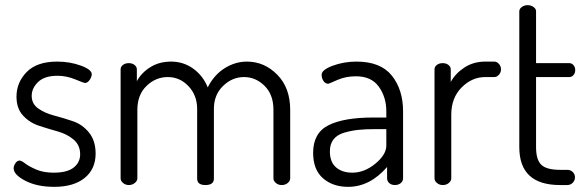

<svg xmlns="http://www.w3.org/2000/svg" viewBox="-20 -718 2271 745"><path d="M188 -48Q241 -48 266 -68Q291 -88 291 -119Q291 -155 265.5 -176.5Q240 -198 204 -208Q168 -218 131.5 -230Q95 -242 69.5 -269.5Q44 -297 44 -343Q44 -398 83.5 -438.5Q123 -479 202 -479Q251 -479 293.5 -463.5Q336 -448 336 -430Q336 -420 328 -408Q320 -396 309 -396Q306 -396 272 -410Q238 -424 203 -424Q153 -424 128 -400Q103 -376 103 -346Q103 -315 128.5 -297Q154 -279 190.5 -269.5Q227 -260 263.5 -247.5Q300 -235 325.5 -203.5Q351 -172 351 -122Q351 -62 308.5 -27.5Q266 7 190 7Q124 7 78.5 -16.5Q33 -40 33 -65Q33 -75 40 -85Q47 -95 56 -95Q63 -95 78 -83.5Q93 -72 121 -60Q149 -48 188 -48Z M745 -25V-295Q745 -348 711.5 -383.5Q678 -419 631 -419Q584 -419 548.5 -384.5Q513 -350 513 -292V-26Q513 -16 503 -8Q493 0 480 0Q467 0 457.5 -8Q448 -16 448 -26V-449Q448 -459 457 -466Q466 -473 480 -473Q493 -473 502 -466Q511 -459 511 -449V-403Q529 -436 563.5 -457.5Q598 -479 644 -479Q692 -479 730 -451.5Q768 -424 786 -379Q811 -428 852 -453.5Q893 -479 938 -479Q1006 -479 1056 -428Q1106 -377 1106 -292V-26Q1106 -16 1096.5 -8Q1087 0 1073 0Q1060 0 1050.5 -8Q1041 -16 1041 -26V-292Q1041 -351 1006.5 -385Q972 -419 927 -419Q881 -419 845.5 -384.5Q810 -350 810 -296V-25Q810 0 777 0Q745 0 745 -25Z M1363 -479Q1457 -479 1500.5 -424.5Q1544 -370 1544 -286V-26Q1544 -15 1535 -7.5Q1526 0 1512 0Q1499 0 1490.5 -7.5Q1482 -15 1482 -26V-70Q1415 7 1331 7Q1271 7 1233 -26.5Q1195 -60 1195 -125Q1195 -202 1254.5 -232Q1314 -262 1428 -262H1479V-286Q1479 -341 1450 -381.5Q1421 -422 1361 -422Q1321 -422 1288.5 -407.5Q1256 -393 1254 -393Q1242 -393 1235 -404Q1228 -415 1228 -428Q1228 -447 1271 -463Q1314 -479 1363 -479ZM1479 -153V-217H1437Q1397 -217 1369.5 -214Q1342 -211 1315 -203Q1288 -195 1274 -177Q1260 -159 1260 -131Q1260 -89 1284 -68.5Q1308 -48 1347 -48Q1394 -48 1436.5 -83Q1479 -118 1479 -153Z M1898 -419H1863Q1811 -419 1771 -378.5Q1731 -338 1731 -273V-26Q1731 -16 1721.5 -8Q1712 0 1698 0Q1685 0 1675.5 -8Q1666 -16 1666 -26V-449Q1666 -459 1675 -466Q1684 -473 1698 -473Q1711 -473 1720 -466Q1729 -459 1729 -449V-400Q1747 -433 1782 -456Q1817 -479 1863 -479H1898Q1908 -479 1916 -470Q1924 -461 1924 -449Q1924 -437 1916 -428Q1908 -419 1898 -419Z M2060 -419V-147Q2060 -98 2080.5 -78.5Q2101 -59 2153 -59H2181Q2194 -59 2202.5 -50.5Q2211 -42 2211 -30Q2211 -18 2202.5 -9Q2194 0 2181 0H2153Q1995 0 1995 -147V-674Q1995 -684 2005 -691Q2015 -698 2027 -698Q2040 -698 2050 -691Q2060 -684 2060 -674V-473H2189Q2199 -473 2205.5 -465Q2212 -457 2212 -446Q2212 -435 2205.5 -427Q2199 -419 2189 -419Z"/></svg>

Font: Dosis
Style: Regular
Weight: 400
Designer: Edgar Tolentino, Pablo Impallari, Igino Marini
Foundry: Edgar Tolentino, Pablo Impallari, Igino Marini
Version: Version 1.007